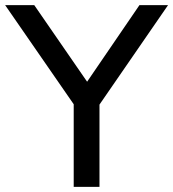

<svg xmlns="http://www.w3.org/2000/svg" viewBox="-23 -725 672 745"><path d="M263 0V-366L282 -293L-3 -705H110L317 -405H313L518 -705H629L345 -293L363 -366V0Z"/></svg>

Font: Nunito Sans 12pt ExtraLight 8pt Medium
Style: Regular
Weight: 500
Version: Version 3.101;gftools[0.9.27]